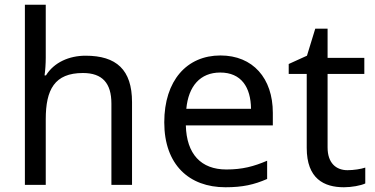

<svg xmlns="http://www.w3.org/2000/svg" viewBox="-20 -780 1583 810"><path d="M173 -537V-760H85V0H173V-277C173 -402 210 -472 330 -472C412 -472 450 -429 450 -343V0H537V-349C537 -486 471 -545 341 -545C272 -545 208 -517 174 -462H168C171 -483 173 -511 173 -537Z M910 -546C768 -546 673 -440 673 -264C673 -85 778 10 931 10C1004 10 1052 -1 1107 -25V-102C1051 -78 1003 -65 935 -65C828 -65 767 -130 764 -251H1131V-304C1131 -450 1047 -546 910 -546ZM909 -474C998 -474 1038 -412 1039 -321H766C775 -417 825 -474 909 -474Z M1446 -62C1397 -62 1362 -93 1362 -158V-468H1517V-536H1362V-659H1310L1275 -545L1198 -510V-468H1274V-156C1274 -26 1347 10 1431 10C1463 10 1502 3 1521 -6V-73C1504 -67 1472 -62 1446 -62Z"/></svg>

Font: Noto Sans Elbasan
Style: Regular
Weight: 400
Designer: Monotype Design Team
Foundry: Monotype Imaging Inc.
Version: Version 2.004